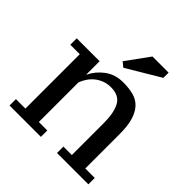

<svg xmlns="http://www.w3.org/2000/svg" viewBox="-195 -905 1061 1061"><g transform="rotate(45 335.0 -375.0)"><path d="M651 0H406V-50H472V-301Q472 -380 448 -424Q424 -468 360 -468Q332 -468 308.5 -459Q285 -450 266.5 -435Q248 -420 234.5 -400Q221 -380 214 -358V-50H280V0H35V-50H109V-475H35V-525H214V-421H215Q238 -469 282.5 -502Q327 -535 390 -535Q435 -535 470 -525.5Q505 -516 528.5 -491Q552 -466 564.5 -424Q577 -382 577 -317V-50H651ZM402 -750H528V-709L332 -592L304 -615Z"/></g></svg>

Font: PT Serif Caption
Style: Regular
Weight: 400
Designer: A.Korolkova, O.Umpeleva, V.Yefimov
Foundry: ParaType Ltd
Version: Version 1.000W OFL